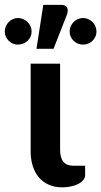

<svg xmlns="http://www.w3.org/2000/svg" viewBox="-71 -780 424 805"><path d="M57.5 -513H181V-152Q181 -119 194.5 -102Q208 -85 239.5 -85H286V-47.5Q286 -34.5 277.8 -24.8Q269.5 -15 256 -8.2Q242.5 -1.5 225.2 2Q208 5.5 190.5 5.5Q157.5 5.5 132.8 -5.8Q108 -17 91.2 -37.2Q74.5 -57.5 66 -85Q57.5 -112.5 57.5 -145ZM82 -575.5 110.5 -759.5H186.5Q204 -759.5 210 -748.8Q216 -738 210 -719.5L153.5 -575.5ZM333.5 -647.5Q333.5 -636 329 -626.2Q324.5 -616.5 316.8 -609Q309 -601.5 298.8 -597.2Q288.5 -593 277 -593Q265.5 -593 255.2 -597.2Q245 -601.5 237.5 -609Q230 -616.5 225.5 -626.2Q221 -636 221 -647.5Q221 -659.5 225.5 -669.8Q230 -680 237.5 -687.8Q245 -695.5 255.2 -700Q265.5 -704.5 277 -704.5Q288.5 -704.5 298.8 -700Q309 -695.5 316.8 -687.8Q324.5 -680 329 -669.8Q333.5 -659.5 333.5 -647.5ZM61.5 -647.5Q61.5 -636 57 -626.2Q52.5 -616.5 44.5 -609Q36.5 -601.5 26.2 -597.2Q16 -593 4 -593Q-7 -593 -17 -597.2Q-27 -601.5 -34.5 -609Q-42 -616.5 -46.5 -626.2Q-51 -636 -51 -647.5Q-51 -659.5 -46.5 -669.8Q-42 -680 -34.5 -687.8Q-27 -695.5 -17 -700Q-7 -704.5 4 -704.5Q16 -704.5 26.2 -700Q36.5 -695.5 44.5 -687.8Q52.5 -680 57 -669.8Q61.5 -659.5 61.5 -647.5Z"/></svg>

Font: Lato 2
Style: Bold
Weight: 700
Designer: Lukasz Dziedzic with Adam Twardoch and Botio Nikoltchev
Foundry: tyPoland Lukasz Dziedzic
Version: Version 2.015; 2015-08-06; http://www.latofonts.com/